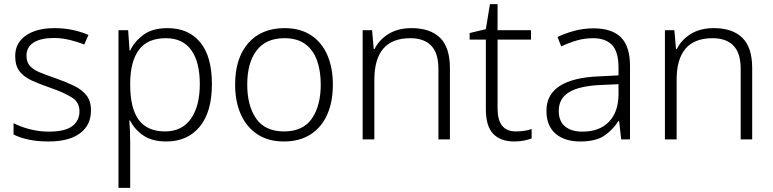

<svg xmlns="http://www.w3.org/2000/svg" viewBox="-20 -679 3766 935"><path d="M423 -141Q423 -69 369 -29.5Q315 10 217 10Q161 10 118 0.5Q75 -9 46 -24V-79Q81 -61 126 -49.5Q171 -38 218 -38Q296 -38 331.5 -64.5Q367 -91 367 -137Q367 -181 330 -204.5Q293 -228 221 -253Q171 -270 133.5 -287.5Q96 -305 75 -332Q54 -359 54 -406Q54 -470 106 -506Q158 -542 245 -542Q293 -542 334.5 -533Q376 -524 411 -509L390 -462Q359 -475 320 -484.5Q281 -494 242 -494Q179 -494 144 -472Q109 -450 109 -408Q109 -376 126 -357.5Q143 -339 175 -326Q207 -313 253 -297Q301 -280 339 -262Q377 -244 400 -216Q423 -188 423 -141Z M796 -542Q898 -542 955 -473Q1012 -404 1012 -269Q1012 -134 952.5 -62Q893 10 790 10Q720 10 677 -20Q634 -50 614 -92H610Q612 -67 613 -37.5Q614 -8 614 17V236H557V-532H604L611 -433H614Q634 -476 678 -509Q722 -542 796 -542ZM788 -493Q699 -493 657 -437Q615 -381 614 -276V-266Q614 -152 655.5 -95.5Q697 -39 784 -39Q866 -39 909.5 -100.5Q953 -162 953 -270Q953 -377 911.5 -435Q870 -493 788 -493Z M1601 -267Q1601 -183 1573.5 -121Q1546 -59 1492.5 -24.5Q1439 10 1362 10Q1288 10 1235 -24Q1182 -58 1153.5 -120.5Q1125 -183 1125 -267Q1125 -396 1189 -469Q1253 -542 1366 -542Q1442 -542 1494.5 -507.5Q1547 -473 1574 -411Q1601 -349 1601 -267ZM1184 -267Q1184 -164 1227.5 -101.5Q1271 -39 1363 -39Q1456 -39 1499 -102Q1542 -165 1542 -267Q1542 -333 1524 -384Q1506 -435 1467 -464Q1428 -493 1365 -493Q1275 -493 1229.5 -433Q1184 -373 1184 -267Z M1984 -542Q2075 -542 2123 -495Q2171 -448 2171 -348V0H2115V-344Q2115 -420 2080 -456.5Q2045 -493 1978 -493Q1803 -493 1803 -290V0H1746V-532H1792L1800 -440H1804Q1825 -484 1871 -513Q1917 -542 1984 -542Z M2492 -39Q2514 -39 2534 -42Q2554 -45 2569 -51V-5Q2554 1 2532 5.5Q2510 10 2485 10Q2418 10 2382 -27Q2346 -64 2346 -148V-486H2267V-518L2346 -537L2366 -659H2403V-532H2566V-486H2403V-151Q2403 -39 2492 -39Z M2870 -541Q2960 -541 3004 -497Q3048 -453 3048 -358V0H3005L2995 -90H2992Q2963 -45 2921.5 -17.5Q2880 10 2806 10Q2729 10 2685 -28.5Q2641 -67 2641 -139Q2641 -219 2706 -260.5Q2771 -302 2895 -307L2992 -312V-349Q2992 -427 2960.5 -460Q2929 -493 2868 -493Q2827 -493 2789 -482Q2751 -471 2713 -453L2695 -499Q2733 -517 2777.5 -529Q2822 -541 2870 -541ZM2902 -265Q2800 -260 2750.5 -229.5Q2701 -199 2701 -139Q2701 -89 2731.5 -63.5Q2762 -38 2816 -38Q2899 -38 2945 -85.5Q2991 -133 2992 -217V-269Z M3456 -542Q3547 -542 3595 -495Q3643 -448 3643 -348V0H3587V-344Q3587 -420 3552 -456.5Q3517 -493 3450 -493Q3275 -493 3275 -290V0H3218V-532H3264L3272 -440H3276Q3297 -484 3343 -513Q3389 -542 3456 -542Z"/></svg>

Font: Noto Sans Sinhala Light
Style: Regular
Weight: 300
Designer: Jelle Bosma - Monotype Design Team
Foundry: Monotype Imaging Inc.
Version: Version 2.006; ttfautohint (v1.8.4.7-5d5b)